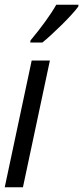

<svg xmlns="http://www.w3.org/2000/svg" viewBox="-21 -792 352 812"><path d="M108 -621 107 -612H158C197 -643 282 -725 310 -764L311 -772H217C192 -728 153 -675 108 -621ZM-1 0H76L190 -536H113Z"/></svg>

Font: Noto Sans ExtraCondensed
Style: Italic
Weight: 400
Width: 2
Italic angle: -12°
Designer: Monotype Design Team
Foundry: Monotype Imaging Inc.
Version: Version 2.013